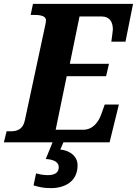

<svg xmlns="http://www.w3.org/2000/svg" viewBox="-37 -734 706 990"><path d="M363 118C363 73 325 42 274 37L290 0H528L576 -195H503L487 -150C472 -104 441 -65 392 -65H250L307 -341H510L525 -405H323L373 -649H487C528 -649 545 -621 545 -582C545 -575 538 -527 537 -519H610L649 -714H133L121 -657H142C175 -657 200 -650 200 -630C200 -619 196 -602 192 -584L91 -113C81 -65 49 -57 17 -57H-3L-17 0H234L199 86C239 88 266 101 266 128C266 161 238 169 209 169C191 169 170 166 149 160L136 222C161 229 182 236 226 236C293 236 363 205 363 118Z"/></svg>

Font: Noto Serif SemiCondensed Extra
Style: Italic
Weight: 800
Width: 4
Italic angle: -12°
Designer: Monotype Design Team
Foundry: Monotype Imaging Inc.
Version: Version 1.901